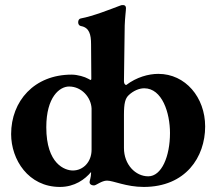

<svg xmlns="http://www.w3.org/2000/svg" viewBox="-20 -725 855 759"><path d="M217 14C275 14 316 -16 340 -45V-40C340 -26 334 -9 334 -5C334 2 340 8 352 8C360 8 382 -11 403 -11C428 -11 479 14 548 14C714 14 791 -104 791 -225C791 -340 713 -433 606 -433C567 -433 520 -420 479 -389C474 -389 470 -395 470 -404L473 -624C474 -656 478 -683 478 -693C478 -699 475 -705 467 -705C461 -705 459 -705 450 -701C418 -689 348 -661 299 -652C293 -651 289 -645 289 -637C289 -628 294 -623 300 -622C333 -616 340 -589 340 -550L341 -414C341 -410 340 -409 338 -409C336 -409 333 -412 328 -414C316 -421 287 -430 263 -430C115 -430 24 -325 24 -195C24 -94 92 14 217 14ZM268 -51C237 -51 163 -76 163 -222C163 -342 216 -383 253 -383C303 -383 340 -340 342 -296V-133C342 -85 309 -51 268 -51ZM566 -28C516 -28 470 -74 470 -140V-271C470 -317 475 -336 489 -349C507 -366 530 -376 550 -376C621 -376 652 -279 652 -199C652 -107 619 -28 566 -28Z"/></svg>

Font: EB Garamond
Style: Bold
Weight: 700
Designer: Georg Duffner and Octavio Pardo
Foundry: Georg Duffner
Version: Version 1.000;PS 001.000;hotconv 1.0.88;makeotf.lib2.5.64775